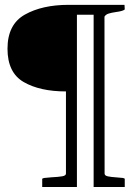

<svg xmlns="http://www.w3.org/2000/svg" viewBox="-20 -656 542 786"><path d="M458.5 70.3Q475.1 71.3 482.9 72.5Q490.7 73.7 490.7 77.1V109.4H363.3V-595.7H294.9V109.4H152.8V77.1Q152.8 73.7 161.6 72.5Q170.4 71.3 190.9 69.8Q219.7 68.4 234.9 65.7Q250 63 250 54.7V-281.7Q143.6 -281.7 77.1 -320.1Q10.7 -358.4 10.7 -456.5Q10.7 -556.2 81.8 -596.2Q152.8 -636.2 261.2 -636.2H489.7L490.7 -617.2Q482.9 -610.4 455.6 -606.9Q435.5 -604 424.3 -600.3Q413.1 -596.7 407.7 -587.9L408.2 54.7Q408.2 63 421.4 65.9Q434.6 68.8 458.5 70.3Z"/></svg>

Font: Radley
Style: Regular
Weight: 400
Designer: Vernon Adams
Foundry: Vernon Adams
Version: Version 1.003; ttfautohint (v1.6)